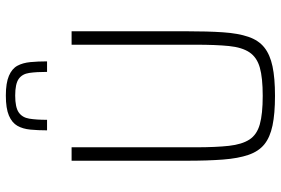

<svg xmlns="http://www.w3.org/2000/svg" viewBox="-172 -781 961 657"><g transform="rotate(-90 308.5 -452.5)"><path d="M309 8Q248 8 207.5 -0.5Q167 -9 143 -28.5Q119 -48 107 -83Q95 -118 91 -170Q87 -222 87 -295V-688H133V-264Q133 -194 138 -149.5Q143 -105 159.5 -79.5Q176 -54 211.5 -44Q247 -34 309 -34Q371 -34 406 -44Q441 -54 458 -79.5Q475 -105 479.5 -149.5Q484 -194 484 -264V-688H530V-295Q530 -222 526.5 -170Q523 -118 511 -83Q499 -48 474.5 -28.5Q450 -9 410 -0.5Q370 8 309 8ZM310 -913Q353 -913 377.5 -902.5Q402 -892 412 -873.5Q422 -855 424.5 -829Q427 -803 427 -772H391Q391 -808 387.5 -832.5Q384 -857 367 -869Q350 -881 310 -881Q270 -881 252.5 -869Q235 -857 231 -833Q227 -809 227 -772H191Q191 -803 193.5 -829Q196 -855 206.5 -873.5Q217 -892 241.5 -902.5Q266 -913 310 -913Z"/></g></svg>

Font: Saira SemiCondensed ExtraLight
Style: Regular
Weight: 250
Width: 4
Designer: Hector Gatti with collaboration of the Omnibus-Type team
Foundry: Omnibus-Type
Version: Version 1.101